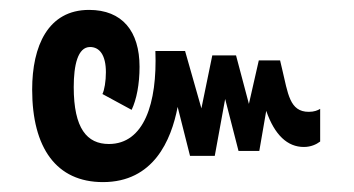

<svg xmlns="http://www.w3.org/2000/svg" viewBox="-20 -438 716 388"><path d="M364 -123H414L435 -238L462 -133H504L518 -214C535 -165 561 -141 594 -141C608 -141 619 -146 627 -152V-218C622 -215 615 -212 604 -212C565 -212 562 -249 550 -299L546 -316H503L483 -228L457 -326H409L387 -219L354 -335H294C298 -229 271 -147 200 -147C156 -147 129 -178 129 -262C129 -306 137 -343 162 -343C181 -343 194 -327 194 -292C194 -274 191 -256 187 -248L246 -216C256 -237 262 -268 262 -303C262 -375 227 -418 160 -418C77 -418 45 -345 45 -257C45 -139 94 -70 188 -70C290 -70 326 -154 339 -222Z"/></svg>

Font: Noto Sans Thai UI ExtraCondensed Medium
Style: Regular
Weight: 500
Width: 3
Designer: Monotype Design Team
Foundry: Monotype Imaging Inc.
Version: Version 1.901